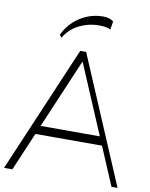

<svg xmlns="http://www.w3.org/2000/svg" viewBox="-100 -1018 855 1091"><g transform="rotate(10 327.5 -472.5)"><path d="M0 0 311 -730H345L655 0H620L325 -695L340 -686L48 0ZM125 -221V-271H534V-221ZM193 -785 181 -800Q203 -847 238 -879Q273 -911 316 -928Q359 -945 404 -945Q447 -945 466 -926L458 -879Q445 -886 428.5 -888.5Q412 -891 391 -891Q331 -891 277 -864Q223 -837 193 -785Z"/></g></svg>

Font: Savate ExtraLight
Style: Regular
Weight: 200
Designer: Max Esnée
Foundry: Plomb Type
Version: Version 2.000